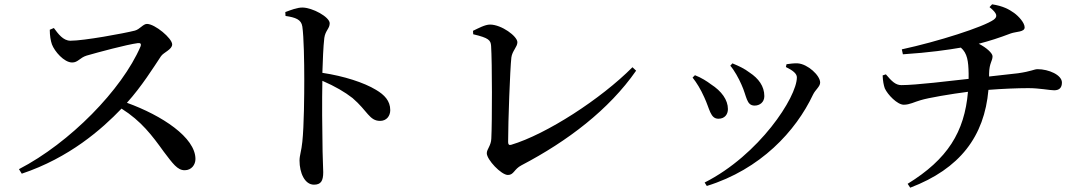

<svg xmlns="http://www.w3.org/2000/svg" viewBox="-20 -811 5030 891"><path d="M211 -673C211 -646 215 -622 221 -605C233 -573 277 -521 315 -521C342 -521 350 -543 382 -553C434 -568 567 -604 620 -611C631 -612 637 -609 632 -595C546 -395 304 -148 68 -26L81 -5C302 -79 452 -211 544 -307C636 -249 686 -182 740 -107C782 -52 803 -21 837 -21C869 -21 887 -47 887 -73C887 -173 732 -275 569 -334C637 -409 693 -499 727 -550C739 -568 779 -581 779 -605C779 -633 699 -700 662 -700C644 -700 629 -675 606 -669C555 -656 370 -622 307 -622C273 -622 250 -654 230 -681Z M1304 -755 1305 -737C1351 -730 1378 -721 1383 -688C1390 -641 1392 -523 1392 -441C1392 -374 1391 -227 1383 -153C1379 -111 1370 -90 1370 -66C1370 -9 1394 46 1437 46C1469 46 1480 29 1480 -12C1480 -27 1478 -59 1477 -108C1475 -203 1474 -348 1476 -436C1536 -410 1580 -384 1616 -356C1686 -296 1694 -250 1744 -250C1774 -250 1791 -273 1791 -300C1791 -343 1764 -371 1725 -394C1669 -428 1576 -458 1476 -473C1478 -531 1480 -593 1485 -635C1490 -670 1510 -678 1510 -703C1510 -732 1430 -776 1383 -776C1359 -776 1331 -765 1304 -755Z M2175 -668 2176 -652C2249 -635 2257 -624 2259 -598C2264 -523 2264 -244 2260 -168C2259 -135 2239 -119 2239 -100C2239 -70 2306 1 2337 1C2365 1 2365 -26 2400 -44C2614 -156 2806 -302 2932 -483L2915 -499C2769 -352 2516 -188 2352 -139C2342 -136 2338 -141 2338 -152C2338 -247 2347 -491 2353 -544C2357 -575 2381 -593 2381 -615C2381 -643 2307 -697 2254 -697C2231 -697 2200 -680 2175 -668Z M3369 -506C3387 -486 3409 -446 3421 -418C3446 -364 3443 -321 3482 -321C3505 -321 3527 -336 3527 -365C3527 -411 3500 -447 3459 -474C3434 -493 3410 -504 3379 -517ZM3260 52C3509 -25 3673 -202 3753 -372C3764 -395 3786 -409 3786 -428C3786 -461 3728 -514 3682 -517C3665 -518 3644 -515 3630 -513L3627 -500C3660 -484 3678 -469 3678 -452C3678 -360 3503 -92 3250 36ZM3194 -451C3213 -427 3231 -398 3248 -360C3274 -305 3276 -260 3314 -260C3343 -260 3358 -280 3358 -305C3358 -347 3329 -388 3279 -420C3262 -433 3234 -451 3205 -462Z M4076 -461C4077 -435 4081 -415 4086 -401C4099 -372 4144 -325 4174 -325C4202 -325 4223 -338 4252 -346C4287 -357 4394 -375 4472 -385C4456 -198 4377 -72 4192 42L4204 60C4435 -28 4548 -178 4567 -394C4630 -399 4703 -402 4752 -402C4805 -402 4851 -392 4872 -392C4895 -392 4908 -403 4908 -428C4908 -463 4847 -490 4795 -490C4779 -490 4767 -480 4704 -471L4570 -456V-469C4571 -520 4586 -527 4586 -550C4586 -564 4558 -590 4522 -608C4572 -621 4616 -635 4671 -656C4697 -665 4735 -662 4735 -684C4735 -705 4708 -735 4686 -751C4662 -768 4635 -783 4584 -791L4572 -778C4609 -748 4610 -734 4592 -720C4545 -686 4332 -618 4165 -582L4170 -559C4293 -567 4381 -580 4439 -590C4469 -564 4474 -527 4475 -470V-445C4393 -436 4231 -416 4163 -416C4136 -416 4118 -434 4091 -466Z"/></svg>

Font: Noto Serif HK SemiBold
Style: Regular
Weight: 600
Designer: Ryoko NISHIZUKA 西塚涼子 (kana & ideographs); Frank Grießhammer (Latin, Greek & Cyrillic); Wenlong ZHANG 张文龙 (bopomofo); San
Foundry: Adobe
Version: Version 2.001;hotconv 1.1.0;makeotfexe 2.6.0